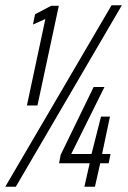

<svg xmlns="http://www.w3.org/2000/svg" viewBox="-32 -708 484 728"><path d="M70 -308 140 -636 93 -615 101 -654 162 -686H191L110 -308ZM-12 0 391 -688H430L28 0ZM288 0 308 -89H192L198 -121L323 -378H364L238 -124H315L351 -266H385L355 -124H387L380 -89H348L328 0Z"/></svg>

Font: Saira ExtraCondensed Light
Style: Italic
Weight: 300
Width: 2
Italic angle: -12°
Designer: Hector Gatti with collaboration of the Omnibus-Type team
Foundry: Omnibus-Type
Version: Version 1.101